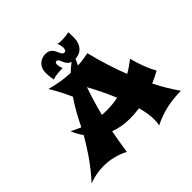

<svg xmlns="http://www.w3.org/2000/svg" viewBox="-300 -1136 1439 1439"><g transform="rotate(-45 419.5 -417.0)"><path d="M875 -230Q852.5 -217.3 829.6 -206.1Q806.6 -194.8 783.2 -185.1Q808.6 -133.8 836.9 -86.7Q865.2 -39.6 897 5.9Q815.4 5.9 741.9 22.2Q668.5 38.6 597.2 74.2Q601.1 61.5 602.5 46.6Q604 31.7 604 15.1Q604 -14.2 598.4 -49.3Q592.8 -84.5 582 -124Q556.2 -120.1 530.5 -118.2Q504.9 -116.2 480 -116.2Q437 -116.2 396.5 -123Q356 -129.9 317.9 -144Q309.1 -98.6 301.3 -52.2Q293.5 -5.9 286.1 43Q261.2 29.3 231 18.6Q204.6 9.3 168.5 1.7Q132.3 -5.9 87.9 -5.9Q52.7 -5.9 13.7 0.7Q-25.4 7.3 -66.9 22.9Q-28.8 -18.6 4.2 -60.8Q37.1 -103 64 -142.3Q90.8 -181.6 111.8 -215.8Q132.8 -250 147 -274.9Q132.8 -294.4 120.1 -316.9Q107.4 -339.4 97.2 -365.2Q116.7 -354.5 136.5 -345.5Q156.2 -336.4 175.8 -328.1V-329.1Q202.1 -383.3 231 -435.1Q259.8 -486.8 293 -535.2Q286.1 -551.8 276.1 -572.8Q266.1 -593.8 254.4 -616.7Q242.7 -639.6 229.7 -662.6Q216.8 -685.5 204.1 -706.1Q252.4 -692.4 303 -683.8Q353.5 -675.3 407.2 -672.9Q435.5 -700.2 465.8 -723.1Q496.1 -746.1 529.8 -764.2Q518.1 -742.2 506.8 -719.7Q495.6 -697.3 484.9 -673.8Q513.7 -675.3 542.5 -679.2Q571.3 -683.1 600.1 -689Q621.1 -605.5 646 -525.4Q670.9 -445.3 701.2 -368.2Q726.1 -382.3 749.5 -398.7Q772.9 -415 796.9 -433.1Q812 -375 831.1 -324.7Q850.1 -274.4 875 -230ZM522 -295.9Q478.5 -400.4 418 -511.2Q399.4 -458 382.6 -402.1Q365.7 -346.2 350.1 -285.2Q362.8 -284.2 375.5 -283.7Q388.2 -283.2 400.9 -283.2Q431.6 -283.2 461.7 -286.1Q491.7 -289.1 522 -295.9ZM611.8 -840.3Q611.8 -813.5 604 -791.7Q596.2 -770 582 -754.6Q567.9 -739.3 547.4 -730.7Q526.9 -722.2 502 -722.2Q479.5 -722.2 465.1 -728.8Q450.7 -735.4 441.7 -745.4Q432.6 -755.4 427.5 -767.1Q422.4 -778.8 418 -788.8Q413.6 -798.8 408.4 -805.4Q403.3 -812 395 -812Q385.7 -812 382.3 -805.2Q378.9 -798.3 378.9 -789.1Q378.9 -780.8 381.3 -769.3Q383.8 -757.8 390.1 -741.2Q378.9 -741.2 365 -741Q351.1 -740.7 336.7 -739.3Q322.3 -737.8 308.3 -734.9Q294.4 -731.9 283.7 -726.1Q281.2 -736.3 279.3 -749Q277.3 -759.8 276.1 -774.7Q274.9 -789.6 274.9 -807.1Q274.9 -827.1 281.2 -845.2Q287.6 -863.3 300 -877Q312.5 -890.6 330.6 -898.9Q348.6 -907.2 372.1 -908.2Q394 -908.2 408 -901.1Q421.9 -894 430.7 -883.8Q439.5 -873.5 444.8 -861.1Q450.2 -848.6 455.1 -838.4Q460 -828.1 466.1 -821Q472.2 -814 482.9 -814Q493.7 -814 498.3 -823.7Q502.9 -833.5 502.9 -844.2Q502.9 -853 500.2 -866.5Q497.6 -879.9 490.7 -898.4Q502.4 -894 517.3 -893.1Q532.2 -892.1 548.3 -893.1Q564.5 -894 580.6 -896.2Q596.7 -898.4 610.8 -901.4Q610.8 -892.1 611.3 -881.8Q611.3 -873 611.6 -862.3Q611.8 -851.6 611.8 -840.3Z"/></g></svg>

Font: Shojumaru
Style: Regular
Weight: 400
Version: Version 1.001